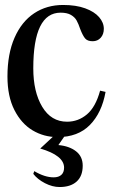

<svg xmlns="http://www.w3.org/2000/svg" viewBox="-20 -536 468 773"><path d="M10 -228Q10 -319 38.5 -384Q67 -449 117.5 -482.5Q168 -516 234 -516Q286 -516 323 -502.5Q360 -489 379 -467Q398 -445 398 -420Q398 -398 385.5 -384Q373 -370 353 -370Q332 -370 322.5 -381.5Q313 -393 303 -419Q296 -440 288.5 -453.5Q281 -467 265.5 -476Q250 -485 224 -485Q114 -485 114 -261Q114 -166 150 -106Q186 -46 250 -46Q295 -46 330 -75.5Q365 -105 383 -171L405 -166Q390 -82 342 -33Q294 16 212 16Q157 16 111.5 -11Q66 -38 38 -93Q10 -148 10 -228ZM114 164 118 153Q160 178 196 178Q216 178 227 168Q238 158 238 139Q238 90 142 62L214 -5H252L215 48Q259 52 286 73Q313 94 313 131Q313 173 288.5 195Q264 217 220 217Q191 217 161 201.5Q131 186 114 164Z"/></svg>

Font: RL Madena Variable
Style: Regular
Weight: 400
Designer: I Kadek Wantara Putra
Foundry: Roughlines ID
Version: Version 1.000;Glyphs 3.1.2 (3151)